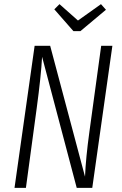

<svg xmlns="http://www.w3.org/2000/svg" viewBox="-20 -906 590 926"><path d="M425 0H350L183 -632Q178 -539 157 -384L105 0H50L147 -685H222L390 -54Q394 -146 411 -269L468 -685H522ZM467 -886 491 -859 368 -756H334L242 -861L267 -886L356 -807Z"/></svg>

Font: Fira Sans Extra Condensed Light
Style: Italic
Weight: 300
Width: 3
Italic angle: -8°
Designer: Carrois Corporate & Edenspiekermann AG
Foundry: Carrois Corporate GbR & Edenspiekermann AG
Version: Version 4.203